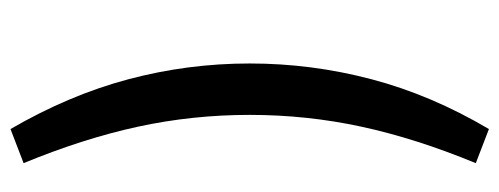

<svg xmlns="http://www.w3.org/2000/svg" viewBox="-313 -446 952 366"><g transform="rotate(-90 163.0 -263.0)"><path d="M100 193 35 168Q82 54 104.5 -50Q127 -154 127 -263Q127 -372 104.5 -476Q82 -580 35 -694L100 -719Q165 -607 195 -494Q225 -381 225 -263Q225 -145 195 -31Q165 83 100 193Z"/></g></svg>

Font: Nunito Sans Medium
Style: Regular
Weight: 500
Designer: Vernon Adams
Foundry: Vernon Adams
Version: Version 3.101; ttfautohint (v1.8.4.7-5d5b);gftools[0.9.27]